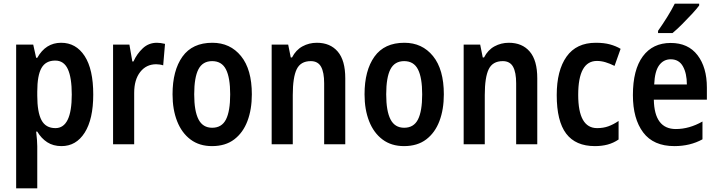

<svg xmlns="http://www.w3.org/2000/svg" viewBox="-20 -786 3908 1046"><path d="M313 -553Q394 -553 441 -481Q488 -409 488 -271Q488 -137 441.5 -63.5Q395 10 315 10Q270 10 237.5 -11Q205 -32 183 -69H177Q180 -44 181.5 -23.5Q183 -3 183 11V240H68V-543H161L177 -471H183Q229 -553 313 -553ZM281 -456Q229 -456 206 -415.5Q183 -375 183 -287V-265Q183 -175 206 -131.5Q229 -88 282 -88Q371 -88 371 -271Q371 -363 349.5 -409.5Q328 -456 281 -456Z M835 -553Q844 -553 855.5 -551.5Q867 -550 879 -547L869 -430Q861 -433 849.5 -434.5Q838 -436 831 -436Q777 -436 744 -394Q711 -352 711 -280V0H596V-543H685L701 -451H707Q726 -493 758 -523Q790 -553 835 -553Z M1352 -272Q1352 -190 1328 -126.5Q1304 -63 1256 -26.5Q1208 10 1135 10Q1066 10 1018 -26Q970 -62 945 -125.5Q920 -189 920 -272Q920 -402 974 -477.5Q1028 -553 1137 -553Q1234 -553 1293 -480.5Q1352 -408 1352 -272ZM1038 -272Q1038 -181 1061.5 -135.5Q1085 -90 1136 -90Q1188 -90 1211 -135Q1234 -180 1234 -272Q1234 -363 1211 -408Q1188 -453 1136 -453Q1084 -453 1061 -408.5Q1038 -364 1038 -272Z M1706 -553Q1779 -553 1820 -505Q1861 -457 1861 -360V0H1746V-332Q1746 -392 1729 -422.5Q1712 -453 1673 -453Q1618 -453 1596.5 -409Q1575 -365 1575 -268V0H1460V-543H1550L1564 -473H1571Q1592 -514 1628 -533.5Q1664 -553 1706 -553Z M2398 -272Q2398 -190 2374 -126.5Q2350 -63 2302 -26.5Q2254 10 2181 10Q2112 10 2064 -26Q2016 -62 1991 -125.5Q1966 -189 1966 -272Q1966 -402 2020 -477.5Q2074 -553 2183 -553Q2280 -553 2339 -480.5Q2398 -408 2398 -272ZM2084 -272Q2084 -181 2107.5 -135.5Q2131 -90 2182 -90Q2234 -90 2257 -135Q2280 -180 2280 -272Q2280 -363 2257 -408Q2234 -453 2182 -453Q2130 -453 2107 -408.5Q2084 -364 2084 -272Z M2752 -553Q2825 -553 2866 -505Q2907 -457 2907 -360V0H2792V-332Q2792 -392 2775 -422.5Q2758 -453 2719 -453Q2664 -453 2642.5 -409Q2621 -365 2621 -268V0H2506V-543H2596L2610 -473H2617Q2638 -514 2674 -533.5Q2710 -553 2752 -553Z M3221 10Q3116 10 3064.5 -58Q3013 -126 3013 -268Q3013 -402 3066.5 -477.5Q3120 -553 3226 -553Q3271 -553 3303.5 -544Q3336 -535 3361 -520L3328 -427Q3302 -440 3278.5 -447Q3255 -454 3232 -454Q3130 -454 3130 -269Q3130 -88 3233 -88Q3267 -88 3294.5 -98Q3322 -108 3350 -127V-26Q3322 -7 3290.5 1.5Q3259 10 3221 10Z M3634 -552Q3729 -552 3780 -485.5Q3831 -419 3831 -309V-243H3542Q3545 -83 3662 -83Q3735 -83 3807 -124V-27Q3740 10 3654 10Q3540 10 3484 -64.5Q3428 -139 3428 -268Q3428 -406 3482 -479Q3536 -552 3634 -552ZM3634 -463Q3595 -463 3571 -430.5Q3547 -398 3544 -326H3722Q3722 -386 3700.5 -424.5Q3679 -463 3634 -463ZM3789 -756Q3775 -737 3749.5 -709.5Q3724 -682 3695.5 -653.5Q3667 -625 3644 -606H3565V-618Q3591 -655 3615 -693.5Q3639 -732 3656 -766H3789Z"/></svg>

Font: Noto Sans Sinhala Condensed SemiBold
Style: Regular
Weight: 600
Width: 3
Designer: Jelle Bosma - Monotype Design Team
Foundry: Monotype Imaging Inc.
Version: Version 2.006; ttfautohint (v1.8.4.7-5d5b)